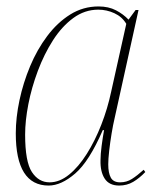

<svg xmlns="http://www.w3.org/2000/svg" viewBox="-20 -566 490 596"><path d="M131 10Q29 10 29 -152Q29 -201 40.5 -255Q52 -309 73.5 -360.5Q95 -412 126.5 -454Q158 -496 198 -521Q238 -546 286 -546Q317 -546 340 -534Q363 -522 379 -505L401 -535H410L336 -200Q331 -179 326.5 -152Q322 -125 319 -98.5Q316 -72 316 -56Q316 -29 324 -14.5Q332 0 353 0Q373 0 389.5 -10.5Q406 -21 426 -39L431 -32Q413 -13 393.5 -1.5Q374 10 350 10Q319 10 305 -11.5Q291 -33 292 -69Q292 -87 295.5 -113.5Q299 -140 303 -162H299Q257 -65 213.5 -27.5Q170 10 131 10ZM134 0Q165 0 194.5 -24Q224 -48 249.5 -88.5Q275 -129 294.5 -179Q314 -229 325 -281L372 -492Q359 -514 335 -525Q311 -536 285 -536Q243 -536 207.5 -510Q172 -484 144.5 -441Q117 -398 97.5 -346Q78 -294 68 -242.5Q58 -191 58 -148Q58 -64 79 -32Q100 0 134 0Z"/></svg>

Font: Noto Serif Display SemiCondensed Thin
Style: Italic
Weight: 100
Width: 4
Italic angle: -12°
Designer: Monotype Design Team
Foundry: Monotype Imaging Inc.
Version: Version 2.009